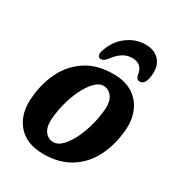

<svg xmlns="http://www.w3.org/2000/svg" viewBox="-157 -734 780 844"><g transform="rotate(30 233.5 -312.0)"><path d="M280.5 -450Q340 -450 379.2 -424.5Q418.5 -399 436 -355Q453.5 -311 447.5 -255.5Q440 -180 408.8 -120Q377.5 -60 322 -25.5Q266.5 9 187 9Q99 9 54.8 -45Q10.5 -99 20 -186Q26.5 -259 57.2 -319Q88 -379 143.5 -414.5Q199 -450 280.5 -450ZM199.5 -58Q220.5 -58 240.2 -77Q260 -96 276.8 -127.5Q293.5 -159 305.2 -196.5Q317 -234 321.5 -270.5Q331.5 -330 313.5 -356.8Q295.5 -383.5 268 -383.5Q247 -383.5 227.2 -364.2Q207.5 -345 190.5 -313.5Q173.5 -282 161.8 -244.5Q150 -207 145.5 -170.5Q136 -110.5 153.2 -84.2Q170.5 -58 199.5 -58ZM315.5 -552.5Q266.5 -552.5 227.5 -498Q212 -478.5 197.5 -478.5Q187 -478.5 183 -488.2Q179 -498 185 -514.5Q203.5 -570.5 246 -601.8Q288.5 -633 337 -633Q386 -633 411.2 -601.5Q436.5 -570 425.5 -513.5Q418.5 -478.5 394.5 -478.5Q379.5 -478.5 374.5 -498Q368.5 -552.5 315.5 -552.5Z"/></g></svg>

Font: Fraunces 144pt S100 SemiBold
Style: Italic
Weight: 600
Italic angle: -16°
Version: Version 1.000; ttfautohint (v1.8.3)